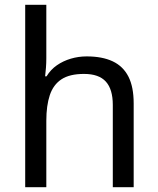

<svg xmlns="http://www.w3.org/2000/svg" viewBox="-20 -780 658 800"><path d="M173 -537Q173 -518 171.5 -498Q170 -478 168 -462H174Q191 -490 217 -508Q243 -526 275 -535.5Q307 -545 341 -545Q406 -545 449.5 -524.5Q493 -504 515 -461Q537 -418 537 -349V0H450V-343Q450 -408 421 -440Q392 -472 330 -472Q270 -472 236 -449.5Q202 -427 187.5 -383.5Q173 -340 173 -277V0H85V-760H173Z"/></svg>

Font: Noto Sans Hebrew
Style: Regular
Weight: 400
Designer: Monotype Design Team
Foundry: Monotype Imaging Inc.
Version: Version 2.003